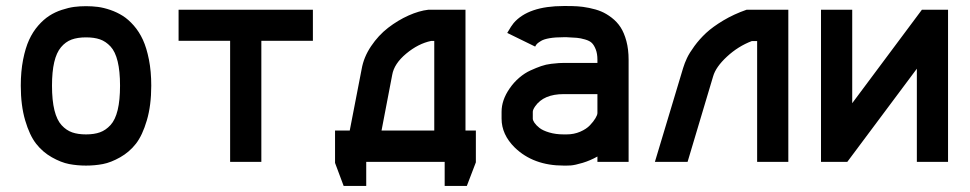

<svg xmlns="http://www.w3.org/2000/svg" viewBox="-20 -532 3189 631"><path d="M477.1 -250.5Q477.1 -185.5 462.6 -136.5Q448.2 -87.4 426.8 -59.8Q405.3 -32.2 375 -15.1Q344.7 2 318.4 7.1Q292 12.2 262.7 12.2Q233.4 12.2 207 7.1Q180.7 2 150.4 -15.1Q120.1 -32.2 98.6 -59.8Q77.1 -87.4 62.7 -136.5Q48.3 -185.5 48.3 -250.5Q48.3 -297.4 55.9 -335.9Q63.5 -374.5 75.7 -401.1Q87.9 -427.7 105.7 -448Q123.5 -468.3 142.1 -480.2Q160.6 -492.2 182.9 -499.5Q205.1 -506.8 223.6 -509.3Q242.2 -511.7 262.7 -511.7Q282.7 -511.7 301.8 -509.3Q320.8 -506.8 342.8 -499.3Q364.7 -491.7 383.3 -480Q401.9 -468.3 419.7 -448Q437.5 -427.7 449.7 -401.1Q461.9 -374.5 469.5 -335.9Q477.1 -297.4 477.1 -250.5ZM262.7 -409.2Q234.9 -409.2 215.1 -401.9Q195.3 -394.5 180.4 -376.7Q165.5 -358.9 158.2 -327.6Q150.9 -296.4 150.9 -250.5Q150.9 -202.1 158.9 -169.7Q167 -137.2 182.6 -120.4Q198.2 -103.5 217.3 -96.9Q236.3 -90.3 262.7 -90.3Q289.6 -90.3 308.6 -97.2Q327.6 -104 343.3 -121.1Q358.9 -138.2 366.7 -170.4Q374.5 -202.6 374.5 -250.5Q374.5 -297.9 366.7 -330.1Q358.9 -362.3 343.3 -379.2Q327.6 -396 308.6 -402.6Q289.6 -409.2 262.7 -409.2Z M1008.3 -500V-397.9H838.9V0H736.3V-397.9H566.9V-500Z M1168.5 -304.7Q1175.3 -344.2 1199.5 -380.1Q1223.6 -416 1255.6 -440.7Q1287.6 -465.3 1322.5 -481Q1357.4 -496.6 1387.7 -500H1509.8V-103H1543.9V1.5L1514.2 79.1H1441.4V0H1183.6V79.1H1109.4L1081.1 3.4V-103H1129.4ZM1233.9 -103H1407.2V-397.5H1397Q1354.5 -388.7 1314.9 -355.7Q1275.4 -322.8 1269 -286.1Z M1842.3 -90.3Q1866.2 -90.3 1886.7 -99.1Q1907.2 -107.9 1918.9 -120.4Q1930.7 -132.8 1937 -143.6Q1943.4 -154.3 1943.4 -160.6V-222.7H1832.5Q1766.6 -222.7 1738.8 -182.6Q1731 -171.4 1731 -164.6V-142.1Q1731 -136.7 1736.3 -128.7Q1741.7 -120.6 1752.7 -111.8Q1763.7 -103 1784.9 -96.7Q1806.2 -90.3 1832.5 -90.3ZM1647 -423.8Q1661.1 -448.2 1668 -456.1Q1716.3 -512.2 1832.5 -512.2H1842.3Q1862.3 -512.2 1878.4 -511.2Q1894.5 -510.3 1916.5 -505.9Q1938.5 -501.5 1955.6 -494.4Q1972.7 -487.3 1990.2 -473.9Q2007.8 -460.4 2019.5 -442.4Q2031.2 -424.3 2038.6 -397Q2045.9 -369.6 2045.9 -335.4V0H1943.4V-17.6Q1919.9 -4.4 1894.8 3.2Q1869.6 10.7 1856 11.7L1842.3 12.2H1832.5Q1732.9 12.2 1671.9 -46.9Q1628.4 -89.8 1628.4 -142.1V-164.6Q1628.4 -203.1 1654.8 -241.2Q1668.5 -261.2 1686.5 -276.6Q1704.6 -292 1723.4 -300.5Q1742.2 -309.1 1758.3 -314.7Q1774.4 -320.3 1791.7 -322.3Q1809.1 -324.2 1816.7 -324.7Q1824.2 -325.2 1832.5 -325.2H1943.4V-335.4Q1943.4 -355.5 1938 -369.4Q1932.6 -383.3 1925.3 -390.6Q1918 -397.9 1902.8 -402.3Q1887.7 -406.7 1876 -407.7Q1864.3 -408.7 1842.3 -409.7H1832.5Q1805.2 -409.7 1786.4 -406.5Q1767.6 -403.3 1758.1 -397.5Q1748.5 -391.6 1745.1 -388.2Q1741.7 -384.8 1738.8 -378.9Z M2225.1 -308.6Q2230 -324.7 2237.8 -341.3Q2245.6 -357.9 2262.2 -380.6Q2278.8 -403.3 2300.5 -423.6Q2322.3 -443.8 2356.9 -464.6Q2391.6 -485.4 2433.6 -500H2570.8V0H2468.3V-397H2450.7Q2405.8 -379.9 2369.1 -345.9Q2332.5 -312 2323.7 -281.2L2239.7 0H2132.3Z M2678.2 0V-500H2780.8V-192.9L3009.8 -500H3095.7V0H2993.2V-306.2L2764.6 0Z"/></svg>

Font: Anka/Coder Condensed
Style: Bold
Weight: 700
Width: 4
Monospace: yes
Version: Version 001.100